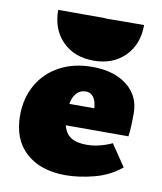

<svg xmlns="http://www.w3.org/2000/svg" viewBox="-77 -714 663 788"><g transform="rotate(10 254.5 -320.5)"><path d="M418 -152 479 -62Q431 -22 367.5 -5.5Q304 11 248 11Q145 11 84 -43.5Q23 -98 23 -199Q23 -271 55.5 -327.5Q88 -384 146.5 -415Q205 -446 281 -446Q372 -446 426.5 -403Q481 -360 481 -288Q481 -225 476 -191H215Q223 -158 246.5 -142.5Q270 -127 313 -127Q363 -127 418 -152ZM214 -280H318Q316 -311 304 -326.5Q292 -342 273 -342Q249 -342 234 -325.5Q219 -309 214 -280ZM460 -652Q460 -571 410.5 -521.5Q361 -472 281 -472Q200 -472 151 -521.5Q102 -571 102 -652H298V-651Z"/></g></svg>

Font: Ysabeau Black
Style: Regular
Weight: 900
Designer: Christian Thalmann (Catharsis Fonts)
Version: Version 0.003